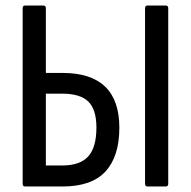

<svg xmlns="http://www.w3.org/2000/svg" viewBox="-20 -675 691 695"><path d="M71 0Q62 0 62 -10V-645Q62 -655 71 -655H137Q146 -655 146 -645V-411H206Q412 -411 412 -213Q412 -109 362 -54.5Q312 0 207 0ZM146 -76H205Q270 -76 299.5 -109Q329 -142 329 -213Q329 -279 299.5 -307.5Q270 -336 205 -336H146ZM514 0Q505 0 505 -10V-645Q505 -655 514 -655H580Q589 -655 589 -645V-10Q589 0 580 0Z"/></svg>

Font: Sofia Sans Condensed Medium
Style: Regular
Weight: 500
Designer: Botio Nikoltchev, Ani Petrova
Foundry: lettersoup
Version: Version 4.101; ttfautohint (v1.8.4.7-5d5b)